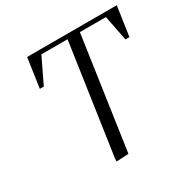

<svg xmlns="http://www.w3.org/2000/svg" viewBox="-159 -850 990 1002"><g transform="rotate(-30 336.0 -349.0)"><path d="M106 -524.9 131.8 -702.1H671.9L646 -524.9H622.1L591.8 -676.8H435.1L336.9 0L263.2 3.9L265.1 -22L360.8 -676.8H203.1L129.9 -524.9Z"/></g></svg>

Font: Dihjauti S
Style: Italic
Weight: 400
Italic angle: -9°
Designer: T. Christopher White
Version: Version 3.0.0